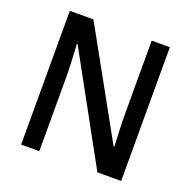

<svg xmlns="http://www.w3.org/2000/svg" viewBox="-127 -838 957 963"><g transform="rotate(20 352.0 -357.0)"><path d="M619 0V-714H522V-322C522 -269 526 -194 528 -150H524L211 -714H85V0H182V-393C182 -452 178 -518 175 -570H179L492 0Z"/></g></svg>

Font: Noto Sans Myanmar UI SemiCondensed Medium
Style: Regular
Weight: 500
Width: 4
Designer: Monotype Design Team
Foundry: Monotype Imaging Inc.
Version: Version 2.103